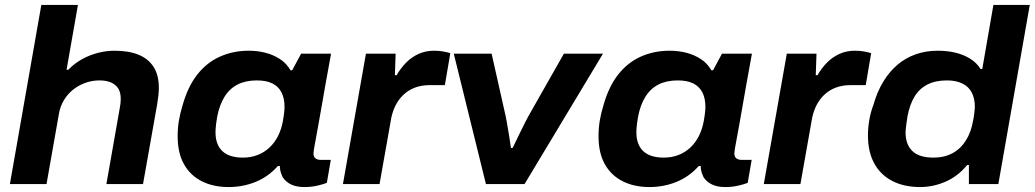

<svg xmlns="http://www.w3.org/2000/svg" viewBox="-20 -744 4182 776"><path d="M20 0 147 -724H295L249 -462H256Q281 -488 312 -505Q343 -522 376.5 -530.5Q410 -539 443 -539Q500 -539 539.5 -523Q579 -507 600.5 -474Q622 -441 622 -389Q622 -374 620 -357Q618 -340 615 -321L558 0H410L464 -307Q466 -317 467 -326Q468 -335 468 -344Q468 -371 457.5 -387Q447 -403 428 -411Q409 -419 382 -419Q353 -419 326 -409.5Q299 -400 276.5 -382.5Q254 -365 238.5 -339.5Q223 -314 218 -283L168 0Z M904 12Q842 12 795.5 -11.5Q749 -35 723.5 -80.5Q698 -126 698 -194Q698 -226 703 -256Q708 -286 717 -315Q738 -392 776.5 -441.5Q815 -491 868.5 -515Q922 -539 985 -539Q1022 -539 1054 -530.5Q1086 -522 1112 -505Q1138 -488 1154 -460H1161L1197 -527H1318L1295 -400Q1287 -352 1279.5 -311.5Q1272 -271 1266.5 -238Q1261 -205 1256 -180.5Q1251 -156 1249 -142Q1247 -128 1247 -124Q1247 -111 1254.5 -104.5Q1262 -98 1275 -98H1317L1301 -5Q1289 0 1264 6Q1239 12 1210 12Q1179 12 1157.5 2Q1136 -8 1123 -27Q1118 -37 1114.5 -48.5Q1111 -60 1111 -73H1103Q1065 -30 1013.5 -9Q962 12 904 12ZM962 -107Q994 -107 1021 -117.5Q1048 -128 1069 -147.5Q1090 -167 1104 -195Q1118 -223 1124 -258Q1126 -271 1127.5 -281Q1129 -291 1129.5 -298.5Q1130 -306 1130 -312Q1130 -347 1117.5 -371Q1105 -395 1080.5 -407Q1056 -419 1018 -419Q973 -419 940.5 -402.5Q908 -386 887.5 -353Q867 -320 858 -273Q855 -256 853.5 -244Q852 -232 851.5 -224Q851 -216 851 -209Q851 -160 878.5 -133.5Q906 -107 962 -107Z M1366 0 1459 -527H1579L1576 -440H1583Q1599 -468 1621 -490.5Q1643 -513 1671.5 -526Q1700 -539 1734 -539Q1754 -539 1771 -536Q1788 -533 1800 -529L1778 -400H1718Q1683 -400 1656 -389.5Q1629 -379 1609 -359.5Q1589 -340 1576.5 -313.5Q1564 -287 1559 -254L1514 0Z M1944 0 1814 -527H1967L2020 -291Q2024 -275 2028.5 -249.5Q2033 -224 2037.5 -196.5Q2042 -169 2045 -146H2052Q2063 -169 2076 -196Q2089 -223 2102 -248.5Q2115 -274 2125 -291L2259 -527H2417L2100 0Z M2605 12Q2543 12 2496.5 -11.5Q2450 -35 2424.5 -80.5Q2399 -126 2399 -194Q2399 -226 2404 -256Q2409 -286 2418 -315Q2439 -392 2477.5 -441.5Q2516 -491 2569.5 -515Q2623 -539 2686 -539Q2723 -539 2755 -530.5Q2787 -522 2813 -505Q2839 -488 2855 -460H2862L2898 -527H3019L2996 -400Q2988 -352 2980.5 -311.5Q2973 -271 2967.5 -238Q2962 -205 2957 -180.5Q2952 -156 2950 -142Q2948 -128 2948 -124Q2948 -111 2955.5 -104.5Q2963 -98 2976 -98H3018L3002 -5Q2990 0 2965 6Q2940 12 2911 12Q2880 12 2858.5 2Q2837 -8 2824 -27Q2819 -37 2815.5 -48.5Q2812 -60 2812 -73H2804Q2766 -30 2714.5 -9Q2663 12 2605 12ZM2663 -107Q2695 -107 2722 -117.5Q2749 -128 2770 -147.5Q2791 -167 2805 -195Q2819 -223 2825 -258Q2827 -271 2828.5 -281Q2830 -291 2830.5 -298.5Q2831 -306 2831 -312Q2831 -347 2818.5 -371Q2806 -395 2781.5 -407Q2757 -419 2719 -419Q2674 -419 2641.5 -402.5Q2609 -386 2588.5 -353Q2568 -320 2559 -273Q2556 -256 2554.5 -244Q2553 -232 2552.5 -224Q2552 -216 2552 -209Q2552 -160 2579.5 -133.5Q2607 -107 2663 -107Z M3067 0 3160 -527H3280L3277 -440H3284Q3300 -468 3322 -490.5Q3344 -513 3372.5 -526Q3401 -539 3435 -539Q3455 -539 3472 -536Q3489 -533 3501 -529L3479 -400H3419Q3384 -400 3357 -389.5Q3330 -379 3310 -359.5Q3290 -340 3277.5 -313.5Q3265 -287 3260 -254L3215 0Z M3699 12Q3634 12 3586.5 -12.5Q3539 -37 3513.5 -83.5Q3488 -130 3488 -196Q3488 -228 3493.5 -259.5Q3499 -291 3510 -320Q3525 -373 3550 -414Q3575 -455 3607.5 -482.5Q3640 -510 3681 -524.5Q3722 -539 3770 -539Q3809 -539 3842 -531Q3875 -523 3901.5 -506.5Q3928 -490 3943 -465H3950L3995 -724H4142L4015 0H3896V-77H3889Q3851 -31 3801 -9.5Q3751 12 3699 12ZM3753 -107Q3797 -107 3830 -125Q3863 -143 3884 -176.5Q3905 -210 3913 -257Q3916 -271 3917 -280.5Q3918 -290 3919 -298Q3920 -306 3920 -312Q3920 -346 3907.5 -370Q3895 -394 3869.5 -406.5Q3844 -419 3807 -419Q3761 -419 3728.5 -402.5Q3696 -386 3676.5 -354Q3657 -322 3648 -275Q3645 -257 3643.5 -245Q3642 -233 3641 -224.5Q3640 -216 3640 -209Q3640 -160 3667.5 -133.5Q3695 -107 3753 -107Z"/></svg>

Font: Archivo SemiExpanded
Style: Bold Italic
Weight: 700
Width: 6
Italic angle: -10°
Designer: Hector Gatti
Foundry: Omnibus-Type
Version: Version 2.001